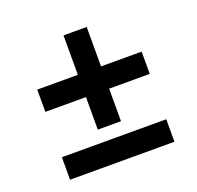

<svg xmlns="http://www.w3.org/2000/svg" viewBox="-104 -675 808 786"><g transform="rotate(-20 300.0 -282.0)"><path d="M249.5 -153.9H350.5V-295.6H527.4V-392.6H350.5V-564.4H249.5V-392.6H72.6V-295.6H249.5V-153.9ZM72.6 0H527.4V-98H72.6V0Z"/></g></svg>

Font: Source Code Variable
Style: Italic
Weight: 400
Italic angle: -11°
Monospace: yes
Designer: Paul D. Hunt, Teo Tuominen
Foundry: Adobe Systems Incorporated
Version: Version 1.005;PS 1.0;hotconv 16.6.54;makeotf.lib2.5.65590